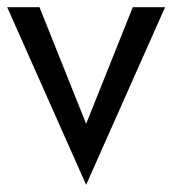

<svg xmlns="http://www.w3.org/2000/svg" viewBox="-20 -480 480 535"><path d="M0 -460H90L220 -135L350 -460H440L220 35Z"/></svg>

Font: Von Book
Style: Regular
Weight: 400
Version: Version 4.000; ttfautohint (v1.8.4.7-5d5b)